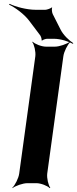

<svg xmlns="http://www.w3.org/2000/svg" viewBox="-20 -954 402 1000"><path d="M226 -50 310 -661C313 -685 332 -722 346 -735L344 -737C329 -725 290 -711 266 -711H220C196 -711 161 -725 150 -737L148 -735C158 -722 167 -685 164 -661L80 -50C77 -26 58 11 44 24L45 26C60 14 99 0 123 0H169C193 0 228 14 239 26L242 24C232 11 223 -26 226 -50ZM295 -801 255 -880C251 -887 248 -908 252 -914L249 -915C244 -910 224 -903 216 -903H166C119 -903 60 -919 30 -934L27 -930C57 -916 106 -881 132 -846L190 -769C193 -764 199 -749 196 -744L200 -743C203 -747 219 -752 225 -752H261C295 -752 338 -738 359 -726L362 -729C341 -742 309 -772 295 -801Z"/></svg>

Font: Asimov
Style: EdgeIt
Weight: 500
Designer: Google
Version: Version 2.000980: 2014